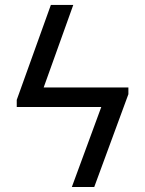

<svg xmlns="http://www.w3.org/2000/svg" viewBox="-20 -747 580 767"><path d="M492.9 -397.7H154.5L272.7 -727.3H183.2L46.9 -348V-319.6H384.6L267 0H356.5L492.9 -370.7Z"/></svg>

Font: Magic Ui Pro
Style: Regular
Weight: 400
Designer: Stefan Endress, Andreas Faust
Version: Version 1.000;FEAKit 1.0